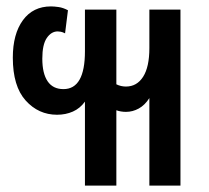

<svg xmlns="http://www.w3.org/2000/svg" viewBox="-20 -578 651 599"><path d="M245 1V-261Q230 -240 207.5 -230Q185 -220 158 -220Q100 -220 60 -264.5Q20 -309 20 -398Q20 -472 51.5 -515Q83 -558 139 -558Q149 -558 163 -556Q177 -554 192 -546L183 -474Q175 -478 169.5 -479Q164 -480 160 -480Q140 -480 126 -459.5Q112 -439 112 -395Q112 -349 128.5 -324.5Q145 -300 178 -300Q245 -300 245 -418V-548H343V-315Q357 -308 373 -308Q407 -308 426.5 -338.5Q446 -369 446 -428V-548H543V1H446V-272Q432 -250 413 -239.5Q394 -229 373 -229Q357 -229 343 -234V1Z"/></svg>

Font: Noto Sans Thai ExtCond Med
Style: Regular
Weight: 500
Width: 2
Designer: Monotype Design Team
Foundry: Monotype Imaging Inc.
Version: Version 2.002; ttfautohint (v1.8.4.7-5d5b)